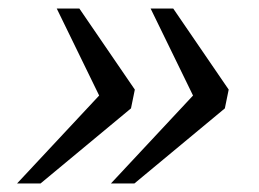

<svg xmlns="http://www.w3.org/2000/svg" viewBox="-20 -500 607 450"><path d="M465 -311 450 -240 333 -480H386L516 -290L507 -246L295 -70H240ZM245 -311 230 -240 113 -480H166L296 -290L287 -246L75 -70H20Z"/></svg>

Font: Roboto Serif 20pt Light
Style: Italic
Weight: 300
Italic angle: -10°
Version: Version 1.007